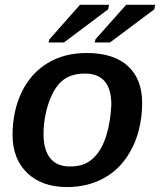

<svg xmlns="http://www.w3.org/2000/svg" viewBox="-20 -754 654 784"><path d="M560.5 -333.5Q560.5 -278.8 547.6 -225.8Q534.7 -172.9 509.3 -130.9Q470.2 -63 404.1 -26.6Q337.9 9.8 253.9 9.8Q151.4 9.8 91.3 -47.6Q31.2 -105 31.2 -204.6Q32.2 -303.7 69.3 -379.4Q106.9 -455.6 174.8 -496.6Q242.7 -537.6 333.5 -537.6Q444.3 -537.6 502.4 -484.1Q560.5 -430.7 560.5 -333.5ZM434.6 -326.7Q434.6 -453.6 326.7 -453.6Q267.6 -453.6 232.4 -422.9Q209 -402.3 192.1 -366.7Q175.3 -331.1 166.5 -289.1Q157.7 -247.1 157.7 -208Q157.7 -141.6 185.1 -107.9Q212.4 -74.2 266.1 -74.2Q300.8 -74.2 325.4 -84.7Q350.1 -95.2 368.7 -116.2Q397.5 -146.5 414.6 -202.4Q431.6 -258.3 434.6 -326.7ZM421.4 -715.8 241.2 -580.6H178.2L182.1 -593.8L306.6 -734.4H425.3ZM609.9 -715.8 429.2 -580.6H366.7L370.1 -593.8L495.1 -734.4H613.8Z"/></svg>

Font: Arimo SemiBold
Style: Italic
Weight: 600
Italic angle: -12°
Version: Version 1.33